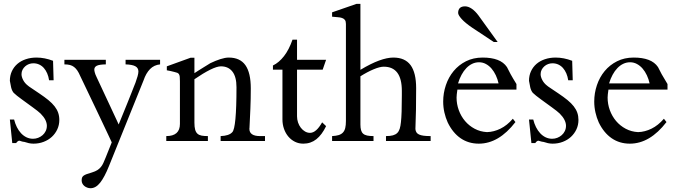

<svg xmlns="http://www.w3.org/2000/svg" viewBox="-20 -746 3586 1016"><path d="M293.9 -111.3Q293.9 -84.5 283.2 -61.5Q272.5 -38.6 254.2 -21.7Q235.8 -4.9 210.9 4.6Q186 14.2 157.2 14.2Q144.5 14.2 132.3 11.5Q120.1 8.8 108.9 4.9Q100.6 4.4 92.5 1.5Q84.5 -1.5 81.5 -1.5Q78.6 -1.5 74 1.7Q69.3 4.9 65.4 11.2H44.9L32.2 -113.3H54.7Q60.1 -91.8 69.3 -73.2Q78.6 -54.7 91.3 -41Q104 -27.3 120.1 -19.5Q136.2 -11.7 154.8 -11.7Q168.9 -11.7 182.1 -16.8Q195.3 -22 205.6 -31Q215.8 -40 221.9 -52.7Q228 -65.4 228 -80.6Q228 -95.2 220 -111.6Q211.9 -127.9 194.8 -145Q189 -150.9 177.7 -159.7Q166.5 -168.5 152.6 -178.5Q138.7 -188.5 123.8 -199.5Q108.9 -210.4 95 -220.5Q81.1 -230.5 69.8 -239.5Q58.6 -248.5 52.2 -254.9Q43 -266.1 38.8 -283.9Q34.7 -301.8 32.2 -318.4Q32.2 -346.2 42.7 -368.9Q53.2 -391.6 71.8 -407.7Q90.3 -423.8 116.5 -432.6Q142.6 -441.4 173.3 -441.4Q215.8 -441.4 260.7 -424.3L263.7 -321.3H239.7Q236.8 -341.3 229.7 -357.7Q222.7 -374 212.2 -386Q201.7 -397.9 187.5 -404.5Q173.3 -411.1 156.2 -411.1Q144.5 -411.1 133.3 -407Q122.1 -402.8 113.3 -395Q104.5 -387.2 99.1 -376.7Q93.8 -366.2 93.8 -353.5Q93.8 -339.4 102.5 -322.5Q111.3 -305.7 127 -293.5Q130.9 -289.6 147.5 -278.8Q164.1 -268.1 188 -251.5Q215.8 -232.9 236.1 -216.3Q256.3 -199.7 269 -183.3Q281.7 -167 287.8 -149.4Q293.9 -131.8 293.9 -111.3Z M827.1 -405.3Q795.4 -402.3 773.9 -380.4Q752.4 -358.4 739.7 -320.8L556.6 132.8Q533.2 191.4 510 220.7Q486.8 250 459 250Q450.2 250 441.7 246.8Q433.1 243.7 426.5 238.3Q419.9 232.9 416 225.3Q412.1 217.8 412.1 209Q412.1 199.7 414.3 193.8Q416.5 188 422.4 183.6Q428.2 179.2 439 175.3Q449.7 171.4 466.8 166.5Q484.4 161.1 495.4 154.1Q506.3 147 513.9 137.7Q521.5 128.4 526.9 116.5Q532.2 104.5 538.6 88.9L571.3 7.3Q564.9 -6.8 551.3 -35.6Q537.6 -64.5 520.8 -100.1Q503.9 -135.7 485.4 -174.6Q466.8 -213.4 450.4 -247.8Q434.1 -282.2 421.6 -308.1Q409.2 -334 404.3 -344.2Q397 -361.3 389.2 -372.8Q381.3 -384.3 371.8 -391.6Q362.3 -398.9 350.1 -402.1Q337.9 -405.3 320.8 -405.3V-429.7H540V-405.3Q505.9 -404.8 492.4 -398.2Q479 -391.6 479 -377.4Q479 -372.1 481.7 -362.1Q484.4 -352.1 488.8 -343.3Q490.2 -340.3 492.2 -335.7Q494.1 -331.1 497.6 -324.2Q504.4 -310.1 514.4 -288.3Q524.4 -266.6 535.9 -242.2Q547.4 -217.8 559.1 -192.6Q570.8 -167.5 580.8 -146Q590.8 -124.5 598.1 -108.9Q605.5 -93.3 607.9 -87.4Q610.8 -94.2 618.4 -112.8Q626 -131.3 635.7 -155.3Q645.5 -179.2 656 -205.3Q666.5 -231.4 675.3 -253.7Q684.1 -275.9 689.9 -291Q695.8 -306.2 696.8 -308.1Q703.6 -326.7 708 -342.3Q712.4 -357.9 712.4 -367.7Q712.4 -386.7 696 -395.5Q679.7 -404.3 644.5 -405.3V-429.7H827.1Z M1382.3 0H1147.5V-25.9Q1191.9 -27.3 1209 -46.4Q1231.4 -67.9 1231.4 -284.7Q1231.4 -339.8 1209.7 -367.4Q1188 -395 1148.9 -395Q1128.4 -395 1092 -377Q1055.7 -358.9 1008.8 -326.7V-96.7Q1008.8 -73.7 1012.7 -59.8Q1016.6 -45.9 1025.1 -38.3Q1033.7 -30.8 1047.1 -28.3Q1060.5 -25.9 1080.1 -25.9V0H859.9V-25.9Q932.1 -25.9 932.1 -90.3V-315.4Q932.1 -330.6 931.2 -339.6Q930.2 -348.6 927 -353.5Q923.8 -358.4 918 -360.8Q912.1 -363.3 902.8 -365.2Q893.1 -367.7 882.8 -370.1Q872.6 -372.6 862.8 -374V-395L988.3 -440.4H1008.8V-358.9Q1016.1 -363.8 1029.5 -372.3Q1043 -380.9 1056.6 -389.2Q1070.3 -397.5 1080.8 -404.1Q1091.3 -410.6 1092.8 -411.6Q1121.1 -425.3 1146.5 -433.3Q1171.9 -441.4 1190.4 -441.4Q1250 -441.4 1278.6 -401.1Q1307.1 -360.8 1307.1 -278.3Q1307.1 -222.2 1304.9 -170.4Q1302.7 -118.7 1300.3 -71.3V-69.8Q1300.3 -68.8 1300 -68.4Q1299.8 -67.9 1299.8 -67.4V-63Q1299.8 -45.4 1313.7 -35.6Q1327.6 -25.9 1356.4 -25.9H1382.3Z M1705.6 -78.6Q1683.6 -32.7 1654.1 -9.3Q1624.5 14.2 1585 14.2Q1561 14.2 1540.8 4.2Q1520.5 -5.9 1505.9 -23.2Q1491.2 -40.5 1482.9 -64Q1474.6 -87.4 1474.6 -113.8V-377.4H1424.3V-399.4Q1456.5 -415 1482.9 -449Q1509.3 -482.9 1527.8 -536.1H1551.8V-429.7H1705.6L1687.5 -377.4H1551.8V-130.4Q1551.8 -113.8 1557.1 -97.9Q1562.5 -82 1572 -69.8Q1581.5 -57.6 1594 -50.3Q1606.4 -43 1620.6 -43Q1653.3 -43 1684.6 -98.6Z M2258.8 0H2022.5V-25.9Q2044.9 -25.9 2059.1 -29.8Q2073.2 -33.7 2082 -42.2Q2090.8 -50.8 2095.2 -64.9Q2099.6 -79.1 2101.6 -99.6Q2104 -120.1 2105.2 -155Q2106.4 -189.9 2106.4 -241.2V-265.1Q2106.4 -393.1 2010.7 -393.1Q1990.2 -393.1 1957.3 -379.4Q1924.3 -365.7 1887.2 -342.3V-87.4Q1887.2 -69.8 1890.4 -57.9Q1893.6 -45.9 1901.4 -38.8Q1909.2 -31.7 1922.6 -28.8Q1936 -25.9 1956.5 -25.9V0H1737.3V-25.9Q1758.3 -26.9 1772.2 -31.2Q1786.1 -35.6 1794.7 -44.7Q1803.2 -53.7 1806.9 -68.6Q1810.5 -83.5 1810.5 -106V-619.1Q1810.5 -633.3 1805.2 -640.4Q1799.8 -647.5 1790 -650.9Q1780.3 -654.3 1766.8 -655Q1753.4 -655.8 1737.3 -657.7V-680.7L1866.7 -725.6H1887.2V-376.5Q1943.4 -410.2 1986.3 -425.8Q2029.3 -441.4 2061.5 -441.4Q2123 -441.4 2152.6 -401.4Q2182.1 -361.3 2182.1 -279.3Q2182.1 -218.3 2181.2 -165Q2180.2 -111.8 2178.2 -63Q2179.2 -52.7 2183.6 -45.7Q2188 -38.6 2197.5 -34.2Q2207 -29.8 2221.9 -27.8Q2236.8 -25.9 2258.8 -25.9Z M2613.3 -523.9H2592.8L2478.5 -599.6Q2441.9 -624.5 2423.3 -645Q2404.8 -665.5 2404.3 -677.2Q2404.3 -712.4 2440.9 -712.4Q2458 -712.4 2476.3 -700Q2494.6 -687.5 2511.7 -664.6ZM2618.2 -304.7Q2613.3 -327.1 2603.8 -347.4Q2594.2 -367.7 2581.1 -383.1Q2567.9 -398.4 2551 -407.5Q2534.2 -416.5 2515.1 -416.5Q2495.6 -416.5 2478.8 -408.4Q2461.9 -400.4 2447.8 -385.7Q2433.6 -371.1 2422.4 -350.3Q2411.1 -329.6 2403.8 -304.7ZM2712.9 -272H2400.4Q2396 -242.7 2396 -229.5Q2396 -195.3 2407.7 -163.1Q2419.4 -130.9 2440.7 -105.7Q2461.9 -80.6 2491.7 -64.7Q2521.5 -48.8 2557.1 -46.9Q2593.3 -47.9 2628.4 -65.2Q2663.6 -82.5 2693.8 -117.7L2707.5 -100.1Q2619.6 14.2 2513.7 14.2Q2459 14.2 2417.2 -14.6Q2375.5 -43.5 2349.1 -98.1Q2337.9 -123 2331.5 -151.1Q2325.2 -179.2 2325.2 -208.5Q2325.2 -253.4 2339.4 -295.4Q2353.5 -337.4 2380.4 -369.9Q2407.2 -402.3 2446 -421.9Q2484.9 -441.4 2534.2 -441.4Q2580.6 -441.4 2612.8 -429.2Q2645 -417 2662.6 -391.1Q2669.9 -375.5 2682.1 -353.3Q2694.3 -331.1 2712.9 -301.3Z M3041 -111.3Q3041 -84.5 3030.3 -61.5Q3019.5 -38.6 3001.2 -21.7Q2982.9 -4.9 2958 4.6Q2933.1 14.2 2904.3 14.2Q2891.6 14.2 2879.4 11.5Q2867.2 8.8 2856 4.9Q2847.7 4.4 2839.6 1.5Q2831.5 -1.5 2828.6 -1.5Q2825.7 -1.5 2821 1.7Q2816.4 4.9 2812.5 11.2H2792L2779.3 -113.3H2801.8Q2807.1 -91.8 2816.4 -73.2Q2825.7 -54.7 2838.4 -41Q2851.1 -27.3 2867.2 -19.5Q2883.3 -11.7 2901.9 -11.7Q2916 -11.7 2929.2 -16.8Q2942.4 -22 2952.6 -31Q2962.9 -40 2969 -52.7Q2975.1 -65.4 2975.1 -80.6Q2975.1 -95.2 2967 -111.6Q2959 -127.9 2941.9 -145Q2936 -150.9 2924.8 -159.7Q2913.6 -168.5 2899.7 -178.5Q2885.7 -188.5 2870.8 -199.5Q2856 -210.4 2842 -220.5Q2828.1 -230.5 2816.9 -239.5Q2805.7 -248.5 2799.3 -254.9Q2790 -266.1 2785.9 -283.9Q2781.7 -301.8 2779.3 -318.4Q2779.3 -346.2 2789.8 -368.9Q2800.3 -391.6 2818.8 -407.7Q2837.4 -423.8 2863.5 -432.6Q2889.6 -441.4 2920.4 -441.4Q2962.9 -441.4 3007.8 -424.3L3010.7 -321.3H2986.8Q2983.9 -341.3 2976.8 -357.7Q2969.7 -374 2959.2 -386Q2948.7 -397.9 2934.6 -404.5Q2920.4 -411.1 2903.3 -411.1Q2891.6 -411.1 2880.4 -407Q2869.1 -402.8 2860.4 -395Q2851.6 -387.2 2846.2 -376.7Q2840.8 -366.2 2840.8 -353.5Q2840.8 -339.4 2849.6 -322.5Q2858.4 -305.7 2874 -293.5Q2877.9 -289.6 2894.5 -278.8Q2911.1 -268.1 2935.1 -251.5Q2962.9 -232.9 2983.2 -216.3Q3003.4 -199.7 3016.1 -183.3Q3028.8 -167 3034.9 -149.4Q3041 -131.8 3041 -111.3Z M3417.5 -304.7Q3412.6 -327.1 3403.1 -347.4Q3393.6 -367.7 3380.4 -383.1Q3367.2 -398.4 3350.3 -407.5Q3333.5 -416.5 3314.5 -416.5Q3294.9 -416.5 3278.1 -408.4Q3261.2 -400.4 3247.1 -385.7Q3232.9 -371.1 3221.7 -350.3Q3210.4 -329.6 3203.1 -304.7ZM3512.2 -272H3199.7Q3195.3 -242.7 3195.3 -229.5Q3195.3 -195.3 3207 -163.1Q3218.8 -130.9 3240 -105.7Q3261.2 -80.6 3291 -64.7Q3320.8 -48.8 3356.4 -46.9Q3392.6 -47.9 3427.7 -65.2Q3462.9 -82.5 3493.2 -117.7L3506.8 -100.1Q3418.9 14.2 3313 14.2Q3258.3 14.2 3216.6 -14.6Q3174.8 -43.5 3148.4 -98.1Q3137.2 -123 3130.9 -151.1Q3124.5 -179.2 3124.5 -208.5Q3124.5 -253.4 3138.7 -295.4Q3152.8 -337.4 3179.7 -369.9Q3206.5 -402.3 3245.4 -421.9Q3284.2 -441.4 3333.5 -441.4Q3379.9 -441.4 3412.1 -429.2Q3444.3 -417 3461.9 -391.1Q3469.2 -375.5 3481.4 -353.3Q3493.7 -331.1 3512.2 -301.3Z"/></svg>

Font: HM XNiloofar
Style: Regular
Weight: 400
Designer: Hossein Movahhedian
Version: Version 2.8, 2015